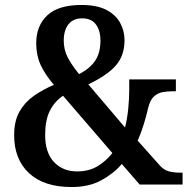

<svg xmlns="http://www.w3.org/2000/svg" viewBox="-20 -744 767 774"><path d="M269 10Q157 10 97 -46Q37 -102 37 -199Q37 -257 59 -295Q81 -333 117 -358Q153 -383 197 -402Q160 -446 143 -484Q126 -522 126 -570Q126 -640 170.5 -682Q215 -724 309 -724Q370 -724 408 -704.5Q446 -685 464 -652.5Q482 -620 482 -582Q482 -520 447 -480Q412 -440 336 -404L484 -230Q493 -265 497 -306Q501 -347 501 -382V-424H689V-376H676Q655 -376 635.5 -372.5Q616 -369 601 -355.5Q586 -342 578 -312Q571 -281 560.5 -246Q550 -211 535 -177L626 -75Q641 -59 660 -53.5Q679 -48 707 -48H716V0H543L471 -83Q439 -45 389 -17.5Q339 10 269 10ZM299 -445Q344 -469 364.5 -500.5Q385 -532 385 -581Q385 -620 367 -645Q349 -670 311 -670Q275 -670 256 -646Q237 -622 237 -580Q237 -544 252.5 -513.5Q268 -483 299 -445ZM291 -53Q339 -53 374 -74.5Q409 -96 433 -127L234 -358Q199 -334 180.5 -296.5Q162 -259 162 -200Q162 -129 197.5 -91Q233 -53 291 -53Z"/></svg>

Font: Noto Serif Lao SemiCondensed SemiBold
Style: Regular
Weight: 600
Width: 4
Designer: Monotype Design Team
Foundry: Monotype Imaging Inc.
Version: Version 2.003; ttfautohint (v1.8.4.7-5d5b)